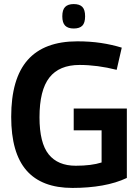

<svg xmlns="http://www.w3.org/2000/svg" viewBox="-20 -913 690 943"><path d="M35 -339Q35 -527 116 -618.5Q197 -710 360 -710Q422 -710 475.5 -702Q529 -694 578 -679L553 -570Q458 -594 371 -594Q271 -594 222.5 -532Q174 -470 174 -337Q174 -211 219 -155Q264 -99 352 -99Q429 -99 479 -115V-273H342V-380H603V-39Q550 -14 482.5 -2Q415 10 336 10Q185 10 110 -76Q35 -162 35 -339ZM342 -773Q314 -773 300 -787Q286 -801 286 -833Q286 -865 300 -879Q314 -893 342 -893Q371 -893 384.5 -879Q398 -865 398 -833Q398 -801 384.5 -787Q371 -773 342 -773Z"/></svg>

Font: Georama SemiBold
Style: Regular
Weight: 600
Designer: Jean-Baptiste Levee
Foundry: Production Type
Version: Version 1.000